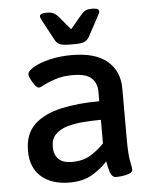

<svg xmlns="http://www.w3.org/2000/svg" viewBox="-52 -762 649 813"><g transform="rotate(-5 272.5 -355.5)"><path d="M263 -575Q232 -575 219.5 -581Q207 -587 200 -601L159 -677Q154 -687 150.5 -693.5Q147 -700 147 -704Q147 -718 175 -718Q195 -718 205.5 -713Q216 -708 228 -694L274 -639L320 -694Q332 -708 341.5 -713Q351 -718 371 -718Q399 -718 399 -704Q399 -700 395.5 -693.5Q392 -687 387 -677L346 -601Q339 -588 326.5 -581.5Q314 -575 283 -575ZM211 7Q136 7 91.5 -31.5Q47 -70 47 -142Q47 -214 89 -253.5Q131 -293 203 -309Q275 -325 366 -325V-368Q366 -401 343.5 -423Q321 -445 265 -445Q222 -445 191 -435Q160 -425 141.5 -415Q123 -405 117 -405Q109 -405 100 -417Q91 -429 84 -443Q77 -457 77 -464Q77 -478 103 -493.5Q129 -509 172 -519.5Q215 -530 266 -530Q367 -530 417.5 -487Q468 -444 468 -370V-156Q468 -90 474 -61Q480 -32 480 -25Q480 -14 466 -8.5Q452 -3 435 -1Q418 1 410 1Q397 1 390 -10.5Q383 -22 379.5 -38.5Q376 -55 373 -69Q351 -43 311 -18Q271 7 211 7ZM228 -79Q276 -79 308.5 -99Q341 -119 366 -146V-246Q328 -246 290.5 -243Q253 -240 222 -231Q191 -222 172 -202.5Q153 -183 153 -150Q153 -116 172 -97.5Q191 -79 228 -79Z"/></g></svg>

Font: Asap Medium
Style: Regular
Weight: 500
Designer: Pablo Cosgaya
Foundry: Omnibus-Type
Version: Version 3.001; ttfautohint (v1.8.3)